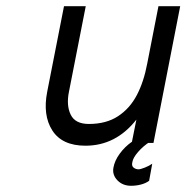

<svg xmlns="http://www.w3.org/2000/svg" viewBox="-20 -460 600 618"><path d="M132 -165 186 -440H256L202 -165Q193 -121 207.5 -91Q222 -61 266 -61Q322 -61 360 -86Q398 -111 420.5 -154Q443 -197 454 -256L490 -440H560L474 0H404L419 -75Q386 -33 345 -12Q304 9 255 9Q180 9 148.5 -40Q117 -89 132 -165ZM345 80Q349 57 365.5 34.5Q382 12 405 -4H463Q441 10 424.5 29Q408 48 406 62Q403 74 410 79.5Q417 85 426 85Q432 85 446 79.5Q460 74 470 67L460 122Q449 130 433.5 134Q418 138 402 138Q375 138 358 120.5Q341 103 345 80Z"/></svg>

Font: Teachers[wght] Italic
Style: Regular
Weight: 400
Designer: Alfredo Marco Pradil & Chank Diesel
Version: Version 1.000;Glyphs 3.1.2 (3151)